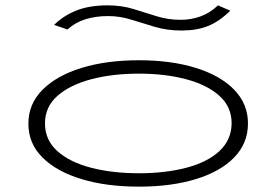

<svg xmlns="http://www.w3.org/2000/svg" viewBox="-20 -689 1040 717"><path d="M499 8Q378 8 285 -20Q192 -48 139 -100.5Q86 -153 86 -227Q86 -301 139 -354Q192 -407 285 -435.5Q378 -464 499 -464Q619 -464 711 -435.5Q803 -407 854.5 -354Q906 -301 906 -228Q906 -154 854.5 -101Q803 -48 711 -20Q619 8 499 8ZM499 -42Q597 -42 675.5 -62.5Q754 -83 799 -124.5Q844 -166 845 -228Q845 -290 799.5 -331Q754 -372 675.5 -393Q597 -414 499 -414Q400 -414 320.5 -393Q241 -372 194.5 -331Q148 -290 148 -228Q148 -166 194.5 -124.5Q241 -83 320.5 -62.5Q400 -42 499 -42ZM794 -669 840 -649Q798 -608 756 -591.5Q714 -575 658 -575Q605 -575 559 -588.5Q513 -602 470.5 -615.5Q428 -629 383 -629Q339 -629 300.5 -617.5Q262 -606 232 -579L182 -596Q215 -629 263.5 -649Q312 -669 382 -669Q434 -669 478 -655.5Q522 -642 564.5 -628.5Q607 -615 655 -615Q694 -615 729.5 -628Q765 -641 794 -669Z"/></svg>

Font: Inconsolata UltraExpanded Light
Style: Regular
Weight: 300
Width: 9
Monospace: yes
Designer: Raph Levien, Cyreal, Brenton Simpson
Foundry: Raph Levien, Cyreal, Google
Version: Version 3.001; ttfautohint (v1.8.2.53-6de2)